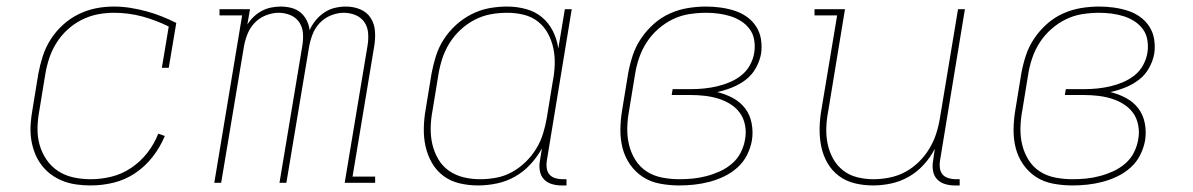

<svg xmlns="http://www.w3.org/2000/svg" viewBox="-20 -558 3640 586"><path d="M257 8Q235 8 213 5Q191 2 171 -6Q151 -14 134.5 -26.5Q118 -39 105.5 -56Q93 -73 85.5 -93Q78 -113 75 -134.5Q72 -156 73.5 -178.5Q75 -201 79 -223L97 -333Q102 -360 110.5 -386.5Q119 -413 134.5 -437.5Q150 -462 172 -482Q194 -502 219.5 -514.5Q245 -527 272 -532.5Q299 -538 327 -538Q353 -538 378 -534Q403 -530 427 -523.5Q451 -517 473.5 -508Q496 -499 518 -488L495 -351H474L495 -477Q457 -496 415 -507.5Q373 -519 327 -519Q302 -519 277 -514Q252 -509 228.5 -497Q205 -485 185.5 -467Q166 -449 152 -426.5Q138 -404 130 -379.5Q122 -355 118 -330L100 -220Q95 -194 94.5 -167Q94 -140 101 -115.5Q108 -91 122.5 -70Q137 -49 158 -35.5Q179 -22 204.5 -16.5Q230 -11 257 -11Q289 -11 321 -19Q353 -27 381 -46Q409 -65 430 -92Q451 -119 463 -150L483 -143Q469 -109 446 -79.5Q423 -50 392.5 -29.5Q362 -9 327 -0.5Q292 8 257 8Z M634 0 719 -511H650V-530H743L735 -483Q743 -496 754.5 -507Q766 -518 779.5 -525Q793 -532 807.5 -535Q822 -538 837 -538Q853 -538 869 -534Q885 -530 897 -520Q909 -510 916 -496Q923 -482 925 -466Q932 -482 943.5 -496Q955 -510 970 -520Q985 -530 1002 -534Q1019 -538 1036 -538Q1059 -538 1079.5 -529.5Q1100 -521 1111.5 -503Q1123 -485 1124.5 -462Q1126 -439 1122 -416L1056 -19H1125V0H1032L1102 -420Q1105 -439 1103.5 -457.5Q1102 -476 1092 -490.5Q1082 -505 1065 -512Q1048 -519 1029 -519Q1010 -519 990 -511Q970 -503 955.5 -487.5Q941 -472 933.5 -452Q926 -432 923 -413L854 0H833L903 -420Q906 -439 904.5 -457.5Q903 -476 893 -490.5Q883 -505 866 -512Q849 -519 830 -519Q811 -519 791 -511Q771 -503 756.5 -487.5Q742 -472 734.5 -452Q727 -432 724 -413L655 0Z M1439 8Q1410 8 1382.5 1.5Q1355 -5 1333.5 -21Q1312 -37 1298.5 -60.5Q1285 -84 1279 -110.5Q1273 -137 1273.5 -166Q1274 -195 1279 -223L1297 -333Q1302 -360 1310.5 -387Q1319 -414 1334.5 -438Q1350 -462 1372 -482Q1394 -502 1420 -515Q1446 -528 1473 -533Q1500 -538 1528 -538Q1557 -538 1585 -530.5Q1613 -523 1634 -505.5Q1655 -488 1667.5 -463Q1680 -438 1684 -410L1704 -530H1725L1649 -68Q1647 -57 1648.5 -45.5Q1650 -34 1656.5 -26Q1663 -18 1674 -14.5Q1685 -11 1696 -11H1709V8H1693Q1678 8 1663.5 3.5Q1649 -1 1639.5 -11.5Q1630 -22 1627.5 -37.5Q1625 -53 1628 -68L1634 -105Q1619 -78 1598 -55.5Q1577 -33 1551 -18.5Q1525 -4 1496 2Q1467 8 1439 8ZM1445 -11Q1469 -11 1494 -15.5Q1519 -20 1542 -32.5Q1565 -45 1584 -63.5Q1603 -82 1616.5 -104Q1630 -126 1637.5 -150.5Q1645 -175 1649 -199L1667 -309Q1672 -334 1673 -360Q1674 -386 1669 -410Q1664 -434 1652.5 -455.5Q1641 -477 1622 -492Q1603 -507 1578.5 -513Q1554 -519 1528 -519Q1503 -519 1478 -514.5Q1453 -510 1429.5 -498Q1406 -486 1386 -467.5Q1366 -449 1352 -426.5Q1338 -404 1330 -379.5Q1322 -355 1318 -330L1300 -220Q1295 -194 1294.5 -168Q1294 -142 1299.5 -118Q1305 -94 1317.5 -72.5Q1330 -51 1350 -37Q1370 -23 1394.5 -17Q1419 -11 1445 -11Z M2053 8Q2023 8 1994 2.5Q1965 -3 1942 -18Q1919 -33 1903 -56Q1887 -79 1880 -106.5Q1873 -134 1873.5 -164Q1874 -194 1879 -223L1897 -333Q1902 -361 1911 -388.5Q1920 -416 1936.5 -440.5Q1953 -465 1975.5 -485Q1998 -505 2025 -517Q2052 -529 2080 -533.5Q2108 -538 2135 -538Q2157 -538 2179 -535Q2201 -532 2221.5 -525.5Q2242 -519 2259 -507Q2276 -495 2287.5 -477.5Q2299 -460 2302.5 -438.5Q2306 -417 2303 -395Q2299 -372 2287 -350.5Q2275 -329 2256 -314.5Q2237 -300 2214.5 -291Q2192 -282 2169 -277Q2194 -271 2216.5 -259Q2239 -247 2254 -227.5Q2269 -208 2274 -182Q2279 -156 2275 -130Q2271 -107 2260 -85Q2249 -63 2230.5 -46.5Q2212 -30 2190 -19.5Q2168 -9 2145 -3Q2122 3 2099 5.5Q2076 8 2053 8ZM2053 -11Q2074 -11 2094.5 -13Q2115 -15 2136 -20.5Q2157 -26 2177 -35Q2197 -44 2214 -58.5Q2231 -73 2241 -93Q2251 -113 2254 -133Q2258 -154 2254 -175.5Q2250 -197 2238.5 -213Q2227 -229 2209.5 -240Q2192 -251 2172.5 -257Q2153 -263 2131.5 -265.5Q2110 -268 2088 -268H2030L2033 -286H2091Q2110 -286 2129.5 -288Q2149 -290 2168.5 -294.5Q2188 -299 2207 -307Q2226 -315 2242.5 -328Q2259 -341 2269 -359.5Q2279 -378 2282 -397Q2285 -416 2282 -435Q2279 -454 2268.5 -468.5Q2258 -483 2242.5 -493Q2227 -503 2209.5 -508.5Q2192 -514 2173 -516.5Q2154 -519 2135 -519Q2110 -519 2084 -515Q2058 -511 2034 -499.5Q2010 -488 1989 -469.5Q1968 -451 1953.5 -428.5Q1939 -406 1930.5 -381Q1922 -356 1918 -330L1900 -220Q1895 -194 1894.5 -167Q1894 -140 1900 -115.5Q1906 -91 1919.5 -69.5Q1933 -48 1954 -34.5Q1975 -21 2001 -16Q2027 -11 2053 -11Z M2645 8Q2616 8 2589 1.5Q2562 -5 2540.5 -21Q2519 -37 2505.5 -60.5Q2492 -84 2486.5 -111Q2481 -138 2481.5 -166.5Q2482 -195 2487 -223L2535 -511H2466V-530H2559L2508 -220Q2503 -195 2502 -169Q2501 -143 2506 -119Q2511 -95 2522.5 -74Q2534 -53 2553 -38Q2572 -23 2596.5 -17Q2621 -11 2646 -11Q2670 -11 2695 -16Q2720 -21 2742.5 -33Q2765 -45 2784 -63.5Q2803 -82 2816.5 -104.5Q2830 -127 2837.5 -150.5Q2845 -174 2849 -199L2904 -530H2925L2849 -68Q2847 -57 2848.5 -45.5Q2850 -34 2856.5 -26Q2863 -18 2874 -14.5Q2885 -11 2896 -11H2909V8H2893Q2878 8 2863.5 3.5Q2849 -1 2839.5 -11.5Q2830 -22 2827.5 -37.5Q2825 -53 2828 -68L2833 -104Q2820 -78 2799.5 -55.5Q2779 -33 2753.5 -18.5Q2728 -4 2700 2Q2672 8 2645 8Z M3253 8Q3223 8 3194 2.5Q3165 -3 3142 -18Q3119 -33 3103 -56Q3087 -79 3080 -106.5Q3073 -134 3073.5 -164Q3074 -194 3079 -223L3097 -333Q3102 -361 3111 -388.5Q3120 -416 3136.5 -440.5Q3153 -465 3175.5 -485Q3198 -505 3225 -517Q3252 -529 3280 -533.5Q3308 -538 3335 -538Q3357 -538 3379 -535Q3401 -532 3421.5 -525.5Q3442 -519 3459 -507Q3476 -495 3487.5 -477.5Q3499 -460 3502.5 -438.5Q3506 -417 3503 -395Q3499 -372 3487 -350.5Q3475 -329 3456 -314.5Q3437 -300 3414.5 -291Q3392 -282 3369 -277Q3394 -271 3416.5 -259Q3439 -247 3454 -227.5Q3469 -208 3474 -182Q3479 -156 3475 -130Q3471 -107 3460 -85Q3449 -63 3430.5 -46.5Q3412 -30 3390 -19.5Q3368 -9 3345 -3Q3322 3 3299 5.5Q3276 8 3253 8ZM3253 -11Q3274 -11 3294.5 -13Q3315 -15 3336 -20.5Q3357 -26 3377 -35Q3397 -44 3414 -58.5Q3431 -73 3441 -93Q3451 -113 3454 -133Q3458 -154 3454 -175.5Q3450 -197 3438.5 -213Q3427 -229 3409.5 -240Q3392 -251 3372.5 -257Q3353 -263 3331.5 -265.5Q3310 -268 3288 -268H3230L3233 -286H3291Q3310 -286 3329.5 -288Q3349 -290 3368.5 -294.5Q3388 -299 3407 -307Q3426 -315 3442.5 -328Q3459 -341 3469 -359.5Q3479 -378 3482 -397Q3485 -416 3482 -435Q3479 -454 3468.5 -468.5Q3458 -483 3442.5 -493Q3427 -503 3409.5 -508.5Q3392 -514 3373 -516.5Q3354 -519 3335 -519Q3310 -519 3284 -515Q3258 -511 3234 -499.5Q3210 -488 3189 -469.5Q3168 -451 3153.5 -428.5Q3139 -406 3130.5 -381Q3122 -356 3118 -330L3100 -220Q3095 -194 3094.5 -167Q3094 -140 3100 -115.5Q3106 -91 3119.5 -69.5Q3133 -48 3154 -34.5Q3175 -21 3201 -16Q3227 -11 3253 -11Z"/></svg>

Font: Iosevka Slab Thin Extended
Style: Italic
Weight: 100
Width: 7
Italic angle: -9°
Monospace: yes
Designer: Belleve Invis
Foundry: Belleve Invis
Version: Version 11.1.0; ttfautohint (v1.8.3)